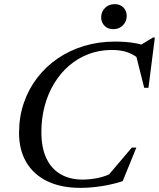

<svg xmlns="http://www.w3.org/2000/svg" viewBox="-20 -897 768 928"><path d="M527 -63 493.5 -38 617 -183.5H639L573 -21.5Q528 -6.5 474 2.2Q420 11 369.5 11Q274 11 207.8 -21.5Q141.5 -54 106.8 -113.5Q72 -173 72 -254.5Q72 -331.5 95 -399Q118 -466.5 160 -521Q202 -575.5 259.5 -614.8Q317 -654 387 -675Q457 -696 535 -696Q562.5 -696 588.8 -694Q615 -692 640.8 -687Q666.5 -682 692 -673L645 -670.5L719 -715.5H728.5L697.5 -472.5H677L635 -639.5L663 -603.5Q630 -632.5 597.2 -644Q564.5 -655.5 520.5 -655.5Q460 -655.5 407.8 -635.5Q355.5 -615.5 313.5 -579.2Q271.5 -543 241.5 -493.2Q211.5 -443.5 195.8 -384.2Q180 -325 180 -259.5Q180 -183 204.2 -131.8Q228.5 -80.5 273.2 -54.8Q318 -29 379 -29Q415 -29 452 -36.5Q489 -44 527 -63ZM527.5 -756Q501 -756 485 -772.5Q469 -789 469 -813Q469 -840 487.5 -858.5Q506 -877 534 -877Q560.5 -877 576.5 -860.8Q592.5 -844.5 592.5 -820Q592.5 -793.5 574.2 -774.8Q556 -756 527.5 -756Z"/></svg>

Font: Newsreader 36pt Medium
Style: Italic
Weight: 500
Italic angle: -17°
Designer: Hugues Gentile
Foundry: Production Type
Version: Version 1.003